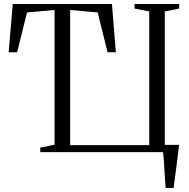

<svg xmlns="http://www.w3.org/2000/svg" viewBox="-20 -763 948 963"><path d="M811 180Q809 156.5 807.2 131Q805.5 105.5 804.2 81.2Q803 57 801.5 36Q800 15 797.5 0H182V-23L253.5 -37V-713L115.5 -700.5L66 -501H23.5L44 -743H541.5L561 -501H519.5L470 -700.5L332 -713V-35H728.5V-705.5L655 -720V-743H878.5V-720L806.5 -705.5V-36.5H878.5Q876 -16 873.2 5.5Q870.5 27 867.8 49.5Q865 72 862 94.2Q859 116.5 856.2 138.2Q853.5 160 850.5 180Z"/></svg>

Font: Merriweather 120pt Light
Style: Regular
Weight: 300
Version: Version 2.100